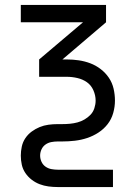

<svg xmlns="http://www.w3.org/2000/svg" viewBox="-20 -540 540 775"><path d="M213 215Q194 215 175.5 212.5Q157 210 140 203.5Q123 197 108 185.5Q93 174 82.5 158.5Q72 143 68 125Q64 107 64 88Q64 70 68 51.5Q72 33 82.5 17.5Q93 2 108 -9Q123 -20 140 -27Q157 -34 175.5 -36.5Q194 -39 213 -39H231Q247 -39 262.5 -40.5Q278 -42 293 -46Q308 -50 321.5 -58Q335 -66 345.5 -77Q356 -88 361 -103.5Q366 -119 366 -134Q366 -155 357 -175.5Q348 -196 331 -208Q314 -220 292.5 -225Q271 -230 250 -230H138V-300L315 -450H64V-520H408V-450L232 -300H250Q274 -300 298 -296.5Q322 -293 344.5 -284.5Q367 -276 386.5 -261Q406 -246 419.5 -226Q433 -206 438.5 -182Q444 -158 444 -134Q444 -109 437 -84Q430 -59 414.5 -39Q399 -19 377.5 -5Q356 9 332 17Q308 25 282.5 28Q257 31 231 31H213Q200 31 187 33.5Q174 36 163.5 43.5Q153 51 147.5 63Q142 75 142 88Q142 101 147.5 113Q153 125 163.5 132.5Q174 140 187 142.5Q200 145 213 145H436V215Z"/></svg>

Font: Iosevka Algr
Style: Regular
Weight: 400
Monospace: yes
Designer: Belleve Invis
Foundry: Belleve Invis
Version: Version 26.0.2; ttfautohint (v1.8.3)